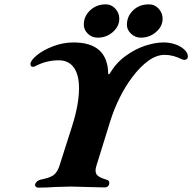

<svg xmlns="http://www.w3.org/2000/svg" viewBox="-20 -859 883 882"><path d="M141 -12Q147 -29 167 -34Q209 -42 226 -54.5Q243 -67 253 -97L311 -279Q343 -379 343 -454Q343 -516 319 -549Q295 -582 250 -582Q193 -582 142 -555Q136 -552 131 -552Q120 -552 120 -565Q120 -581 149 -605Q178 -629 224 -646.5Q270 -664 318 -664Q474 -664 477 -522Q477 -519 479.5 -518Q482 -517 484 -521Q513 -570 557 -602Q601 -634 647 -649Q693 -664 731 -664Q762 -664 787.5 -654.5Q813 -645 828 -630Q843 -615 843 -600Q843 -592 838.5 -588Q834 -584 827 -584Q823 -584 817 -586Q776 -607 736 -607Q699 -607 661 -579.5Q623 -552 588 -505Q556 -463 530 -410.5Q504 -358 487 -304L423 -98Q419 -86 419 -75Q419 -60 430 -51Q441 -42 468 -34Q475 -32 478.5 -29Q482 -26 482 -20Q482 -9 476 -3.5Q470 2 460 2Q438 2 380 0Q324 -2 306 -2Q288 -2 234 0Q192 3 155 3Q149 3 144.5 -1.5Q140 -6 141 -12ZM365 -746Q365 -784 394 -811.5Q423 -839 466 -839Q492 -839 510 -819Q528 -799 528 -773Q528 -738 498.5 -712Q469 -686 429 -686Q402 -686 383.5 -704Q365 -722 365 -746ZM563 -745Q563 -784 591.5 -811.5Q620 -839 664 -839Q691 -839 709 -819Q727 -799 727 -773Q727 -738 697 -712Q667 -686 627 -686Q601 -686 582 -704Q563 -722 563 -745Z"/></svg>

Font: EB Garamond ExtraBold
Style: Italic
Weight: 800
Italic angle: -17.2°
Designer: Georg Duffner and Octavio Pardo
Foundry: Georg Duffner
Version: Version 1.000